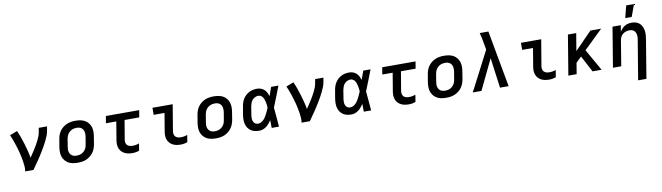

<svg xmlns="http://www.w3.org/2000/svg" viewBox="-44 -1503 8488 2463"><g transform="rotate(-10 4200.0 -271.5)"><path d="M171 0Q176 -33 174 -65.5Q172 -98 166.5 -129.5Q161 -161 155 -192Q149 -223 141 -253.5Q133 -284 124 -314Q115 -344 105 -373.5Q95 -403 84 -432.5Q73 -462 60 -490L157 -528Q177 -485 193 -440Q209 -395 223 -349Q237 -303 249 -256Q261 -209 269 -161Q286 -185 302 -209.5Q318 -234 334 -259Q350 -284 364.5 -309.5Q379 -335 392 -361Q405 -387 415.5 -414Q426 -441 430 -468L439 -520H547L538 -468Q533 -436 521 -405Q509 -374 494.5 -344Q480 -314 463.5 -284.5Q447 -255 429.5 -226Q412 -197 394 -168.5Q376 -140 356.5 -111.5Q337 -83 317.5 -55.5Q298 -28 279 0Z M855 8Q823 8 792 2.5Q761 -3 735 -17.5Q709 -32 690 -55.5Q671 -79 661.5 -107.5Q652 -136 652 -168Q652 -200 657 -232L674 -332Q678 -359 688 -386Q698 -413 715.5 -437Q733 -461 757 -479.5Q781 -498 808 -509Q835 -520 862.5 -524Q890 -528 918 -528Q950 -528 981 -522.5Q1012 -517 1038.5 -502.5Q1065 -488 1084 -464.5Q1103 -441 1112 -412.5Q1121 -384 1121.5 -352Q1122 -320 1116 -288L1100 -188Q1095 -161 1085 -134Q1075 -107 1057.5 -83Q1040 -59 1016 -40.5Q992 -22 965.5 -11Q939 0 911 4Q883 8 855 8ZM856 -84Q872 -84 888.5 -87Q905 -90 920 -97Q935 -104 948.5 -115.5Q962 -127 971.5 -141.5Q981 -156 986.5 -171.5Q992 -187 994 -203L1011 -303Q1014 -320 1014 -336.5Q1014 -353 1010.5 -368.5Q1007 -384 999 -397Q991 -410 978.5 -419Q966 -428 950.5 -432Q935 -436 918 -436Q902 -436 885.5 -433Q869 -430 854 -423Q839 -416 825.5 -404.5Q812 -393 802.5 -378.5Q793 -364 787.5 -348.5Q782 -333 779 -317L763 -217Q760 -200 759.5 -183.5Q759 -167 762.5 -151.5Q766 -136 774.5 -123Q783 -110 795.5 -101Q808 -92 823.5 -88Q839 -84 856 -84Z M1569 8Q1542 8 1515.5 3.5Q1489 -1 1466 -13Q1443 -25 1425.5 -44Q1408 -63 1399 -87.5Q1390 -112 1389.5 -139.5Q1389 -167 1394 -194L1433 -428H1298L1313 -520H1747L1732 -428H1541L1499 -179Q1496 -159 1499.5 -140Q1503 -121 1515 -108Q1527 -95 1546 -89.5Q1565 -84 1585 -84Q1607 -84 1628.5 -88Q1650 -92 1671 -100L1656 -8Q1635 0 1613 4Q1591 8 1569 8Z M2197 8Q2170 8 2143.5 3.5Q2117 -1 2094 -13Q2071 -25 2053.5 -44Q2036 -63 2027 -87.5Q2018 -112 2017.5 -139.5Q2017 -167 2022 -194L2061 -428H1920V-520H2184L2127 -179Q2124 -159 2127.5 -140Q2131 -121 2143.5 -108Q2156 -95 2175 -89.5Q2194 -84 2213 -84Q2235 -84 2256.5 -88Q2278 -92 2299 -100L2284 -8Q2263 0 2241 4Q2219 8 2197 8Z M2655 8Q2623 8 2592 2.5Q2561 -3 2535 -17.5Q2509 -32 2490 -55.5Q2471 -79 2461.5 -107.5Q2452 -136 2452 -168Q2452 -200 2457 -232L2474 -332Q2478 -359 2488 -386Q2498 -413 2515.5 -437Q2533 -461 2557 -479.5Q2581 -498 2608 -509Q2635 -520 2662.5 -524Q2690 -528 2718 -528Q2750 -528 2781 -522.5Q2812 -517 2838.5 -502.5Q2865 -488 2884 -464.5Q2903 -441 2912 -412.5Q2921 -384 2921.5 -352Q2922 -320 2916 -288L2900 -188Q2895 -161 2885 -134Q2875 -107 2857.5 -83Q2840 -59 2816 -40.5Q2792 -22 2765.5 -11Q2739 0 2711 4Q2683 8 2655 8ZM2656 -84Q2672 -84 2688.5 -87Q2705 -90 2720 -97Q2735 -104 2748.5 -115.5Q2762 -127 2771.5 -141.5Q2781 -156 2786.5 -171.5Q2792 -187 2794 -203L2811 -303Q2814 -320 2814 -336.5Q2814 -353 2810.5 -368.5Q2807 -384 2799 -397Q2791 -410 2778.5 -419Q2766 -428 2750.5 -432Q2735 -436 2718 -436Q2702 -436 2685.5 -433Q2669 -430 2654 -423Q2639 -416 2625.5 -404.5Q2612 -393 2602.5 -378.5Q2593 -364 2587.5 -348.5Q2582 -333 2579 -317L2563 -217Q2560 -200 2559.5 -183.5Q2559 -167 2562.5 -151.5Q2566 -136 2574.5 -123Q2583 -110 2595.5 -101Q2608 -92 2623.5 -88Q2639 -84 2656 -84Z M3221 8Q3190 8 3161.5 1.5Q3133 -5 3110 -21Q3087 -37 3071.5 -61Q3056 -85 3049.5 -113Q3043 -141 3043.5 -171.5Q3044 -202 3049 -232L3066 -332Q3070 -358 3078 -383Q3086 -408 3100.5 -431.5Q3115 -455 3135.5 -474Q3156 -493 3180.5 -505.5Q3205 -518 3231 -523Q3257 -528 3283 -528Q3310 -528 3334.5 -519Q3359 -510 3377 -493Q3395 -476 3406.5 -453.5Q3418 -431 3426 -407Q3436 -435 3446 -463.5Q3456 -492 3466 -520H3561Q3535 -453 3509 -385.5Q3483 -318 3455 -251Q3462 -189 3466.5 -126Q3471 -63 3477 0H3382Q3381 -25 3380.5 -50.5Q3380 -76 3380 -101Q3366 -80 3349.5 -60Q3333 -40 3312.5 -24.5Q3292 -9 3268 -0.5Q3244 8 3221 8ZM3221 -84Q3241 -84 3260 -94Q3279 -104 3294 -119.5Q3309 -135 3320 -153Q3331 -171 3340.5 -189.5Q3350 -208 3358.5 -227Q3367 -246 3375 -265Q3374 -283 3372 -301Q3370 -319 3366 -336.5Q3362 -354 3356.5 -371Q3351 -388 3342 -402.5Q3333 -417 3317.5 -426.5Q3302 -436 3283 -436Q3262 -436 3241 -426Q3220 -416 3205 -398.5Q3190 -381 3182.5 -359.5Q3175 -338 3171 -317L3155 -217Q3152 -202 3151 -187Q3150 -172 3151 -157.5Q3152 -143 3157 -129.5Q3162 -116 3170.5 -105.5Q3179 -95 3192.5 -89.5Q3206 -84 3221 -84Z M3771 0Q3776 -33 3774 -65.5Q3772 -98 3766.5 -129.5Q3761 -161 3755 -192Q3749 -223 3741 -253.5Q3733 -284 3724 -314Q3715 -344 3705 -373.5Q3695 -403 3684 -432.5Q3673 -462 3660 -490L3757 -528Q3777 -485 3793 -440Q3809 -395 3823 -349Q3837 -303 3849 -256Q3861 -209 3869 -161Q3886 -185 3902 -209.5Q3918 -234 3934 -259Q3950 -284 3964.5 -309.5Q3979 -335 3992 -361Q4005 -387 4015.5 -414Q4026 -441 4030 -468L4039 -520H4147L4138 -468Q4133 -436 4121 -405Q4109 -374 4094.5 -344Q4080 -314 4063.5 -284.5Q4047 -255 4029.5 -226Q4012 -197 3994 -168.5Q3976 -140 3956.5 -111.5Q3937 -83 3917.5 -55.5Q3898 -28 3879 0Z M4421 8Q4390 8 4361.5 1.5Q4333 -5 4310 -21Q4287 -37 4271.5 -61Q4256 -85 4249.5 -113Q4243 -141 4243.5 -171.5Q4244 -202 4249 -232L4266 -332Q4270 -358 4278 -383Q4286 -408 4300.5 -431.5Q4315 -455 4335.5 -474Q4356 -493 4380.5 -505.5Q4405 -518 4431 -523Q4457 -528 4483 -528Q4510 -528 4534.5 -519Q4559 -510 4577 -493Q4595 -476 4606.5 -453.5Q4618 -431 4626 -407Q4636 -435 4646 -463.5Q4656 -492 4666 -520H4761Q4735 -453 4709 -385.5Q4683 -318 4655 -251Q4662 -189 4666.5 -126Q4671 -63 4677 0H4582Q4581 -25 4580.5 -50.5Q4580 -76 4580 -101Q4566 -80 4549.5 -60Q4533 -40 4512.5 -24.5Q4492 -9 4468 -0.5Q4444 8 4421 8ZM4421 -84Q4441 -84 4460 -94Q4479 -104 4494 -119.5Q4509 -135 4520 -153Q4531 -171 4540.5 -189.5Q4550 -208 4558.5 -227Q4567 -246 4575 -265Q4574 -283 4572 -301Q4570 -319 4566 -336.5Q4562 -354 4556.5 -371Q4551 -388 4542 -402.5Q4533 -417 4517.5 -426.5Q4502 -436 4483 -436Q4462 -436 4441 -426Q4420 -416 4405 -398.5Q4390 -381 4382.5 -359.5Q4375 -338 4371 -317L4355 -217Q4352 -202 4351 -187Q4350 -172 4351 -157.5Q4352 -143 4357 -129.5Q4362 -116 4370.5 -105.5Q4379 -95 4392.5 -89.5Q4406 -84 4421 -84Z M5169 8Q5142 8 5115.5 3.5Q5089 -1 5066 -13Q5043 -25 5025.5 -44Q5008 -63 4999 -87.5Q4990 -112 4989.5 -139.5Q4989 -167 4994 -194L5033 -428H4898L4913 -520H5347L5332 -428H5141L5099 -179Q5096 -159 5099.5 -140Q5103 -121 5115 -108Q5127 -95 5146 -89.5Q5165 -84 5185 -84Q5207 -84 5228.5 -88Q5250 -92 5271 -100L5256 -8Q5235 0 5213 4Q5191 8 5169 8Z M5655 8Q5623 8 5592 2.5Q5561 -3 5535 -17.5Q5509 -32 5490 -55.5Q5471 -79 5461.5 -107.5Q5452 -136 5452 -168Q5452 -200 5457 -232L5474 -332Q5478 -359 5488 -386Q5498 -413 5515.5 -437Q5533 -461 5557 -479.5Q5581 -498 5608 -509Q5635 -520 5662.5 -524Q5690 -528 5718 -528Q5750 -528 5781 -522.5Q5812 -517 5838.5 -502.5Q5865 -488 5884 -464.5Q5903 -441 5912 -412.5Q5921 -384 5921.5 -352Q5922 -320 5916 -288L5900 -188Q5895 -161 5885 -134Q5875 -107 5857.5 -83Q5840 -59 5816 -40.5Q5792 -22 5765.5 -11Q5739 0 5711 4Q5683 8 5655 8ZM5656 -84Q5672 -84 5688.5 -87Q5705 -90 5720 -97Q5735 -104 5748.5 -115.5Q5762 -127 5771.5 -141.5Q5781 -156 5786.5 -171.5Q5792 -187 5794 -203L5811 -303Q5814 -320 5814 -336.5Q5814 -353 5810.5 -368.5Q5807 -384 5799 -397Q5791 -410 5778.5 -419Q5766 -428 5750.5 -432Q5735 -436 5718 -436Q5702 -436 5685.5 -433Q5669 -430 5654 -423Q5639 -416 5625.5 -404.5Q5612 -393 5602.5 -378.5Q5593 -364 5587.5 -348.5Q5582 -333 5579 -317L5563 -217Q5560 -200 5559.5 -183.5Q5559 -167 5562.5 -151.5Q5566 -136 5574.5 -123Q5583 -110 5595.5 -101Q5608 -92 5623.5 -88Q5639 -84 5656 -84Z M6001 0 6266 -512 6252 -589Q6246 -626 6238.5 -662.5Q6231 -699 6221 -735H6334L6468 0H6356L6303 -393L6114 0Z M6997 8Q6970 8 6943.5 3.5Q6917 -1 6894 -13Q6871 -25 6853.5 -44Q6836 -63 6827 -87.5Q6818 -112 6817.5 -139.5Q6817 -167 6822 -194L6861 -428H6720V-520H6984L6927 -179Q6924 -159 6927.5 -140Q6931 -121 6943.5 -108Q6956 -95 6975 -89.5Q6994 -84 7013 -84Q7035 -84 7056.5 -88Q7078 -92 7099 -100L7084 -8Q7063 0 7041 4Q7019 8 6997 8Z M7561 0 7449 -213 7378 -144 7354 0H7246L7332 -520H7440L7402 -292L7625 -520H7765L7519 -282L7679 0Z M8117 215 8203 -303Q8206 -319 8206.5 -335Q8207 -351 8204 -366.5Q8201 -382 8194 -395.5Q8187 -409 8175.5 -418.5Q8164 -428 8149 -432Q8134 -436 8117 -436Q8096 -436 8073.5 -429.5Q8051 -423 8032.5 -408.5Q8014 -394 8003.5 -372.5Q7993 -351 7989 -329L7935 0H7827L7913 -520H8021L8007 -437Q8019 -457 8035.5 -475Q8052 -493 8073 -505.5Q8094 -518 8117 -523Q8140 -528 8162 -528Q8191 -528 8217.5 -520Q8244 -512 8264 -494.5Q8284 -477 8295.5 -452.5Q8307 -428 8311.5 -401Q8316 -374 8314.5 -345.5Q8313 -317 8308 -288L8225 215ZM8093 -600 8133 -758H8235L8177 -600Z"/></g></svg>

Font: Iosevka SmBd Ex Obl
Style: Regular
Weight: 600
Width: 7
Italic angle: -9°
Monospace: yes
Designer: Belleve Invis
Foundry: Belleve Invis
Version: Version 32.5.0; ttfautohint (v1.8.4)